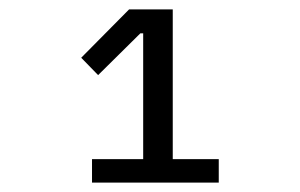

<svg xmlns="http://www.w3.org/2000/svg" viewBox="-20 -718 640 409"><path d="M176 -329V-379H285V-647H279L189 -558L153 -595L255 -698H348V-379H446V-329Z"/></svg>

Font: Lilex Nerd Font
Style: Regular
Weight: 400
Designer: Mike Abbink, Paul van der Laan, Pieter van Rosmalen, Mikhael Khrustik
Foundry: Mikhael Khrustik
Version: Version 2.400; ttfautohint (v1.8.4.7-5d5b);Nerd Fonts 3.3.0